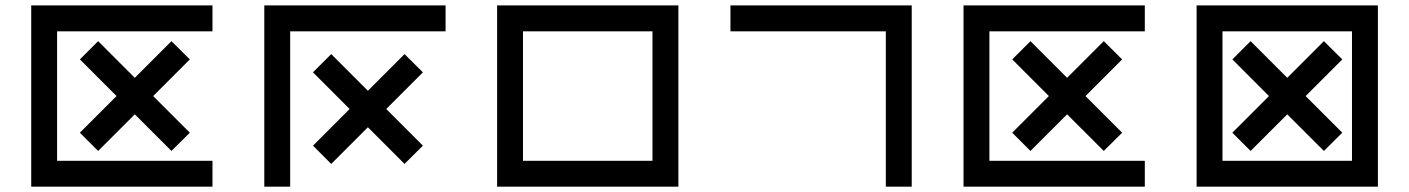

<svg xmlns="http://www.w3.org/2000/svg" viewBox="-20 -704 5313 724"><path d="M781.2 -683.6V-585.9H195.3V-97.7H781.2V0H97.7V-683.6ZM557.6 -341.8 695.8 -203.6 626.5 -134.8 488.3 -272.9 350.1 -134.8 281.2 -203.6 419.4 -341.8 281.2 -480 350.1 -548.8 488.3 -410.6 626.5 -548.8 695.8 -480Z M1660.2 -683.6V-585.9H1074.2V0H976.6V-683.6ZM1436.5 -293 1574.7 -154.8 1505.4 -85.9 1367.2 -224.1 1229 -85.9 1160.2 -154.8 1298.3 -293 1160.2 -431.2 1229 -500 1367.2 -361.8 1505.4 -500 1574.7 -431.2Z M1952.1 -585.9V-97.7H2440.4V-585.9ZM1854.5 -683.6H2538.1V0H1854.5Z M3418 0H3320.3V-585.9H2734.4V-683.6H3418Z M4296.9 -683.6V-585.9H3710.9V-97.7H4296.9V0H3613.3V-683.6ZM4073.2 -341.8 4211.4 -203.6 4142.1 -134.8 4003.9 -272.9 3865.7 -134.8 3796.9 -203.6 3935.1 -341.8 3796.9 -480 3865.7 -548.8 4003.9 -410.6 4142.1 -548.8 4211.4 -480Z M4589.8 -585.9V-97.7H5078.1V-585.9ZM4492.2 -683.6H5175.8V0H4492.2ZM4903.3 -341.8 5041.5 -203.6 4972.2 -134.8 4834 -272.9 4695.8 -134.8 4627 -203.6 4765.1 -341.8 4627 -480 4695.8 -548.8 4834 -410.6 4972.2 -548.8 5041.5 -480Z"/></svg>

Font: BabelStone Club Penguin
Style: Regular
Weight: 400
Designer: Andrew West
Foundry: BabelStone
Version: Version 1.02 November 6, 2013